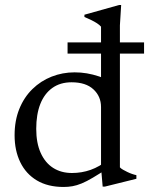

<svg xmlns="http://www.w3.org/2000/svg" viewBox="-20 -733 592 763"><path d="M381.5 -307.5Q381.5 -350 351.2 -378Q321 -406 264.5 -406Q219.5 -406 188 -383.5Q156.5 -361 140.2 -319.8Q124 -278.5 124 -221Q124 -164.5 141.8 -125.2Q159.5 -86 191.2 -65.8Q223 -45.5 266 -45.5Q305 -45.5 340.2 -58Q375.5 -70.5 409 -97.5L410 -65Q374.5 -42 349.2 -27Q324 -12 304.5 -4Q285 4 268 7Q251 10 233 10Q170 10 126.5 -16Q83 -42 60.5 -88.5Q38 -135 38 -195.5Q38 -254 56.8 -300.2Q75.5 -346.5 108.8 -379Q142 -411.5 185.2 -428.5Q228.5 -445.5 276.5 -445.5Q301.5 -445.5 325.2 -441.5Q349 -437.5 374 -429.2Q399 -421 426.5 -407L381.5 -380V-627Q375.5 -634 365.5 -640.5Q355.5 -647 342.8 -653.2Q330 -659.5 315.5 -665.5V-674.5L453 -713H461.5L456.5 -632.5V-68Q461 -63 469 -58.5Q477 -54 486.2 -49.5Q495.5 -45 504.8 -41.8Q514 -38.5 522 -37V-22.5L397 8.5H388L381.5 -67ZM248.5 -520V-564.5H552.5V-520Z"/></svg>

Font: Newsreader 24pt
Style: Regular
Weight: 400
Designer: Hugues Gentile
Foundry: Production Type
Version: Version 1.003